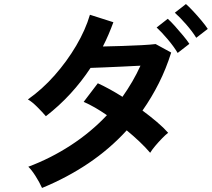

<svg xmlns="http://www.w3.org/2000/svg" viewBox="-20 -877 1048 950"><path d="M188 53Q175 24 155.5 -6.5Q136 -37 120 -52Q230 -93 330 -158Q430 -223 509 -307Q449 -349 394 -373L464 -465Q521 -439 586 -398Q612 -435 634.5 -473.5Q657 -512 675 -552Q633 -550 584.5 -547.5Q536 -545 494 -543.5Q452 -542 428 -541Q384 -474 328.5 -413.5Q273 -353 207 -302Q190 -322 164 -348Q138 -374 118 -385Q189 -435 250 -504Q311 -573 357 -651Q403 -729 425 -804L541 -767Q530 -737 517 -706.5Q504 -676 489 -647Q533 -648 584 -649.5Q635 -651 680.5 -653.5Q726 -656 750 -659L827 -617Q802 -537 766 -465.5Q730 -394 685 -330Q723 -302 756.5 -273.5Q790 -245 812 -220Q799 -210 781.5 -192Q764 -174 748 -155Q732 -136 723 -121Q701 -147 671 -175.5Q641 -204 607 -232Q523 -140 417.5 -69Q312 2 188 53ZM859 -615Q840 -647 809.5 -683Q779 -719 755 -741L810 -784Q824 -772 845 -748.5Q866 -725 886 -701Q906 -677 917 -660ZM951 -690Q932 -721 901 -756.5Q870 -792 845 -814L900 -857Q914 -845 935.5 -822Q957 -799 977 -775Q997 -751 1008 -734Z"/></svg>

Font: Zen Kaku Gothic New
Style: Bold
Weight: 700
Designer: Yoshimichi Ohira
Foundry: Positype
Version: Version 1.002